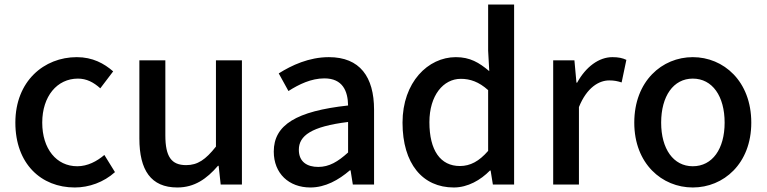

<svg xmlns="http://www.w3.org/2000/svg" viewBox="-20 -817 3394 850"><path d="M311 13C374 13 439 -10 489 -55L442 -131C409 -103 368 -81 322 -81C230 -81 167 -158 167 -274C167 -391 233 -469 325 -469C363 -469 394 -453 424 -426L481 -501C441 -536 390 -564 320 -564C175 -564 48 -458 48 -274C48 -92 162 13 311 13Z M765 13C841 13 895 -25 945 -83H948L957 0H1051V-550H936V-168C890 -110 855 -86 804 -86C739 -86 712 -123 712 -218V-550H597V-204C597 -64 648 13 765 13Z M1354 13C1420 13 1479 -20 1529 -63H1532L1542 0H1636V-331C1636 -477 1573 -564 1436 -564C1348 -564 1271 -528 1214 -492L1257 -414C1304 -444 1358 -470 1416 -470C1497 -470 1520 -414 1521 -350C1292 -325 1192 -264 1192 -146C1192 -49 1259 13 1354 13ZM1389 -78C1340 -78 1303 -100 1303 -154C1303 -216 1358 -257 1521 -277V-142C1476 -101 1437 -78 1389 -78Z M1989 13C2051 13 2108 -20 2149 -62H2152L2162 0H2256V-797H2141V-593L2146 -502C2101 -540 2061 -564 1998 -564C1875 -564 1762 -453 1762 -274C1762 -92 1851 13 1989 13ZM2016 -82C1930 -82 1881 -151 1881 -276C1881 -395 1943 -468 2020 -468C2061 -468 2100 -455 2141 -418V-149C2101 -103 2062 -82 2016 -82Z M2429 0H2543V-343C2578 -430 2632 -461 2677 -461C2699 -461 2713 -458 2732 -452L2753 -552C2736 -560 2718 -564 2691 -564C2632 -564 2574 -522 2535 -451H2532L2523 -550H2429Z M3047 13C3183 13 3306 -92 3306 -274C3306 -458 3183 -564 3047 -564C2911 -564 2788 -458 2788 -274C2788 -92 2911 13 3047 13ZM3047 -81C2961 -81 2907 -158 2907 -274C2907 -391 2961 -469 3047 -469C3134 -469 3188 -391 3188 -274C3188 -158 3134 -81 3047 -81Z"/></svg>

Font: Genne Gothic Medium
Style: Regular
Weight: 500
Designer: Ryoko NISHIZUKA (kana & ideographs); Paul D. Hunt (Latin, Greek & Cyrillic); Wenlong ZHANG (bopomofo); Sandoll Communica
Foundry: Adobe Systems Incorporated
Version: Version 1.004;PS 1.004;hotconv 16.6.51;makeotf.lib2.5.65220